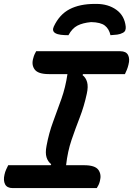

<svg xmlns="http://www.w3.org/2000/svg" viewBox="-20 -962 681 982"><path d="M475 0H45Q16 0 6 -19.5Q-4 -39 3 -69Q6 -83 11.5 -95Q17 -107 22 -117H239L242 -122Q225 -135 218 -157.5Q211 -180 218 -216Q230 -281 251.5 -339Q273 -397 294 -456Q315 -515 325 -583H230Q175 -583 157.5 -606.5Q140 -630 150 -664Q153 -676 157 -684.5Q161 -693 165 -700H595Q625 -700 635 -680.5Q645 -661 637 -631Q634 -618 629 -605.5Q624 -593 619 -583H405L402 -578Q419 -565 425.5 -542Q432 -519 424 -483Q410 -418 388 -361.5Q366 -305 346 -246.5Q326 -188 318 -117H410Q466 -117 483 -93.5Q500 -70 491 -36Q488 -24 484 -16Q480 -8 475 0ZM330 -782Q309 -782 291.5 -784Q274 -786 262 -793Q245 -804 255 -826Q284 -888 336 -915Q388 -942 465 -942H473Q533 -942 575 -912Q617 -882 623 -826Q624 -816 621 -807.5Q618 -799 608 -794Q595 -787 579.5 -785Q564 -783 545 -782Q538 -814 516.5 -831Q495 -848 446 -849Q403 -845 376 -831Q349 -817 330 -782Z"/></svg>

Font: Recursive Mn Csl St SmB
Style: Italic
Weight: 600
Italic angle: -15°
Monospace: yes
Version: Version 1.079;hotconv 1.0.112;makeotfexe 2.5.65598; ttfautoh